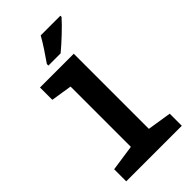

<svg xmlns="http://www.w3.org/2000/svg" viewBox="-291 -1061 1146 1146"><g transform="rotate(-45 281.5 -488.5)"><path d="M209 -830V-817H312C361 -857 438 -930 470 -967V-977H304C279 -932 242 -877 209 -830ZM49 0H518V-102L366 -126V-760H81V-656L214 -635V-126L49 -102Z"/></g></svg>

Font: Noto Sans Mono SemiCondensed ExtraBold
Style: Regular
Weight: 800
Width: 4
Designer: Monotype Design Team
Foundry: Monotype Imaging Inc.
Version: Version 2.014